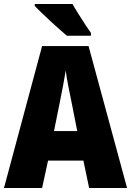

<svg xmlns="http://www.w3.org/2000/svg" viewBox="-20 -947 660 967"><path d="M429 0 400 -138H222L192 0H0L192 -715H426L620 0ZM340 -434Q332 -471 323.5 -515.5Q315 -560 311 -592Q306 -561 298 -517.5Q290 -474 282 -436L252 -287H369ZM345 -927Q356 -907 374 -878.5Q392 -850 409.5 -823Q427 -796 438 -781V-767H317Q303 -779 280.5 -798.5Q258 -818 233.5 -841Q209 -864 188 -884Q167 -904 155 -917V-927Z"/></svg>

Font: Noto Sans Malayalam Condensed Black
Style: Regular
Weight: 900
Width: 3
Designer: Jelle Bosma - Monotype Design Team
Foundry: Monotype Imaging Inc.
Version: Version 2.104; ttfautohint (v1.8.4.7-5d5b)